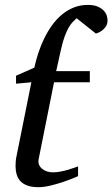

<svg xmlns="http://www.w3.org/2000/svg" viewBox="-20 -757 462 789"><path d="M421.9 -673.8Q421.9 -658.7 415.3 -648.7Q408.7 -638.7 400.4 -632.3Q392.1 -626 384.3 -622.8Q376.5 -619.6 374 -619.1L294.9 -682.1Q287.1 -674.8 278.8 -666.5Q270.5 -658.2 262.5 -644.3Q254.4 -630.4 246.1 -608.2Q237.8 -585.9 230 -550.8L210.9 -464.8H349.1V-418.9H202.1L139.2 -105Q136.2 -91.8 140.1 -81.3Q144 -70.8 152.6 -63.7Q161.1 -56.6 172.6 -52.7Q184.1 -48.8 196.8 -48.8Q210.9 -48.8 226.1 -51.5Q241.2 -54.2 255.1 -58.1Q269 -62 281 -66.2Q293 -70.3 300.8 -73.2V-33.2Q294.4 -30.3 276.4 -22.9Q258.3 -15.6 234.9 -7.8Q211.4 0 185.5 6.1Q159.7 12.2 138.2 12.2Q110.8 12.2 92.8 5.6Q74.7 -1 64 -12.5Q53.2 -23.9 48.6 -39.8Q43.9 -55.7 43.9 -74.2Q43.9 -84 44.7 -94.2Q45.4 -104.5 47.9 -115.2L108.9 -418.9L45.9 -413.1V-445.8L121.1 -479Q127.4 -508.8 137.7 -539.8Q147.9 -570.8 161.9 -599.4Q175.8 -627.9 193.8 -653.1Q211.9 -678.2 234.1 -696.8Q256.3 -715.3 283 -726.1Q309.6 -736.8 340.8 -736.8Q365.2 -736.8 380.9 -730.2Q396.5 -723.6 405.8 -713.9Q415 -704.1 418.5 -693.4Q421.9 -682.6 421.9 -673.8Z"/></svg>

Font: Charis SIL
Style: Italic
Weight: 400
Italic angle: -11°
Foundry: SIL International
Version: Version 4.112